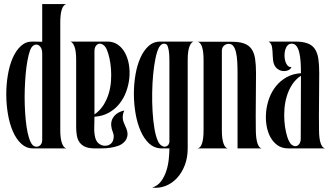

<svg xmlns="http://www.w3.org/2000/svg" viewBox="-20 -721 1609 933"><path d="M137.2 -519 185.1 -518.1V-701.2H301.8Q272.9 -692.9 272.9 -610.8V-88.9Q272.9 -47.9 280.8 -25.9Q288.6 -3.9 301.8 0H139.2Q107.4 0 83.3 -22.5Q59.1 -44.9 43 -81.5Q26.9 -118.2 18.8 -165Q10.7 -211.9 10.5 -260.7Q10.3 -309.6 18.1 -356.2Q25.9 -402.8 41.7 -439.2Q57.6 -475.6 81.5 -497.6Q105.5 -519.5 137.2 -519ZM147.9 -9.8Q162.1 -4.9 173.6 -13.7Q185.1 -22.5 185.1 -41V-460.9Q185.1 -481.9 176.3 -493.2Q167.5 -504.4 156.2 -504.4Q147.9 -504.4 139.6 -497.6Q131.3 -490.7 126 -476.1Q118.7 -456.1 113.3 -426Q107.9 -396 104.7 -360.6Q101.6 -325.2 100.3 -286.6Q99.1 -248 100.3 -210.4Q101.6 -172.9 105 -138.2Q108.4 -103.5 114.3 -76.2Q120.1 -48.8 128.7 -31.2Q137.2 -13.7 147.9 -9.8Z M321.8 -519H502Q531.2 -519 552.7 -503.9Q574.2 -488.8 587.6 -463.9Q601.1 -439 606.4 -407Q611.8 -375 608.4 -341.3Q605 -307.6 593 -275.1Q581.1 -242.7 560.1 -216.6Q539.1 -190.4 508.8 -173.3Q478.5 -156.2 439 -153.8Q439 -128.9 438 -102.1Q437 -75.2 442.9 -51.8Q448.2 -31.7 461.7 -22.2Q475.1 -12.7 490.2 -12.7Q502.9 -12.7 513.4 -18.8Q523.9 -24.9 528.8 -37.1Q537.1 -59.1 527.8 -80.1Q522 -94.2 520.5 -110.1Q519 -126 524.9 -140.4Q530.8 -154.8 544.9 -166.5Q559.1 -178.2 584 -184.1Q578.1 -171.4 576.9 -160.9Q575.7 -150.4 577.1 -141.1Q578.6 -131.8 582.3 -123.3Q585.9 -114.7 589.8 -106Q601.6 -81.1 599.4 -63.5Q597.2 -45.9 585.9 -33.2Q573.7 -19.5 555.2 -12.7Q536.6 -5.9 515.9 -2.9Q495.1 0 473.9 0Q452.6 0 435.1 0Q409.2 -0.5 392.6 -8.3Q376 -16.1 366.5 -29.5Q356.9 -43 353.5 -62Q350.1 -81.1 350.1 -104V-430.2Q350.1 -471.7 342.3 -493.4Q334.5 -515.1 321.8 -519ZM439 -165Q465.8 -183.6 482.4 -209.7Q499 -235.8 508.1 -265.6Q517.1 -295.4 519.3 -326.7Q521.5 -357.9 519.3 -386.5Q517.1 -415 511.5 -439.5Q505.9 -463.9 499 -480Q492.2 -495.1 483.2 -502Q474.1 -508.8 465.3 -508.8Q454.6 -508.8 446.8 -499Q439 -489.3 439 -472.2Z M757.3 -519H920.9Q907.7 -515.1 899.9 -492.9Q892.1 -470.7 892.1 -429.2V0Q892.1 45.4 877.7 82.5Q863.3 119.6 839.4 145Q815.4 170.4 784.2 182.6Q752.9 194.8 719.2 190.4Q745.6 182.6 762 160.9Q778.3 139.2 787.6 111.3Q796.9 83.5 800 53.5Q803.2 23.4 803.2 0H759.3Q727.1 -2 703.1 -25.1Q679.2 -48.3 663.1 -85.2Q647 -122.1 638.9 -168.5Q630.9 -214.8 630.6 -263.2Q630.4 -311.5 638.2 -357.4Q646 -403.3 661.9 -439.2Q677.7 -475.1 701.7 -497.1Q725.6 -519 757.3 -519ZM746.1 -38.1Q752.9 -22.5 762.2 -15.4Q771.5 -8.3 780.3 -8.3Q788.6 -8.3 794.9 -13.9Q801.3 -19.5 803.2 -29.8V-429.2Q803.2 -484.4 791 -503.9Q783.7 -508.8 777.3 -508.8Q763.7 -508.8 752.9 -491.2Q742.7 -472.2 735.6 -437.7Q728.5 -403.3 724.4 -360.6Q720.2 -317.9 719.5 -270.5Q718.8 -223.1 721.4 -179.2Q724.1 -135.3 730.2 -98.1Q736.3 -61 746.1 -38.1Z M940.9 0Q969.2 -5.9 969.2 -88.9V-429.2Q969.2 -510.7 940.9 -518.1H1106Q1143.6 -518.1 1166.7 -509.5Q1189.9 -501 1202.6 -482.4Q1215.3 -463.9 1219.7 -435.1Q1224.1 -406.2 1224.1 -365.2Q1224.1 -294.9 1223.1 -227.1Q1222.2 -159.2 1223.1 -88.9Q1223.6 -47.4 1231 -25.1Q1238.3 -2.9 1251 0H1134.3V-368.2Q1134.3 -396.5 1132.8 -422.1Q1131.3 -447.8 1126.7 -467.3Q1122.1 -486.8 1113.3 -497.8Q1104.5 -508.8 1089.4 -507.8Q1077.1 -507.3 1067.6 -498.3Q1058.1 -489.3 1058.1 -474.1V-88.9Q1058.1 -47.4 1065.7 -25.1Q1073.2 -2.9 1085.9 0Z M1442.4 -365.2Q1442.4 -394.5 1440.7 -420.7Q1439 -446.8 1434.1 -466.6Q1429.2 -486.3 1420.2 -497.8Q1411.1 -509.3 1396 -508.8Q1384.3 -508.3 1376.7 -499.5Q1369.1 -490.7 1365.7 -477.5Q1362.3 -464.4 1362.5 -449.7Q1362.8 -435.1 1366.7 -422.4Q1370.6 -409.7 1377.9 -401.9Q1385.3 -394 1396 -395Q1392.6 -385.7 1382.8 -380.6Q1373 -375.5 1360.8 -375.5Q1350.1 -375.5 1341.3 -378.9Q1329.6 -383.8 1322.5 -391.4Q1315.4 -398.9 1311.8 -408.4Q1308.1 -418 1306.9 -428.7Q1305.7 -439.5 1305.2 -450.2Q1304.7 -460.9 1304.2 -471.7Q1303.7 -482.4 1302 -491.9Q1300.3 -501.5 1296.1 -508.5Q1292 -515.6 1284.2 -519H1413.1Q1450.7 -519 1473.9 -510.5Q1497.1 -502 1509.8 -483.4Q1522.5 -464.8 1526.9 -436Q1531.2 -407.2 1531.2 -366.2Q1531.2 -295.4 1530.3 -227.3Q1529.3 -159.2 1530.3 -88.9Q1530.8 -7.8 1559.1 0H1379.4Q1350.1 0 1328.6 -15.1Q1307.1 -30.3 1293.7 -55.2Q1280.3 -80.1 1275.1 -112.1Q1270 -144 1273.2 -177.7Q1276.4 -211.4 1288.3 -243.9Q1300.3 -276.4 1321.3 -302.5Q1342.3 -328.6 1372.6 -345.7Q1402.8 -362.8 1442.4 -365.2ZM1382.3 -39.1Q1389.2 -23.9 1397.9 -17.3Q1406.7 -10.7 1415 -10.7Q1425.8 -10.7 1433.6 -20.5Q1441.4 -30.3 1441.4 -46.9L1442.4 -353Q1416 -335.4 1399.4 -309.6Q1382.8 -283.7 1373.8 -253.9Q1364.7 -224.1 1362.3 -192.6Q1359.9 -161.1 1362.1 -132.1Q1364.3 -103 1369.9 -78.6Q1375.5 -54.2 1382.3 -39.1Z"/></svg>

Font: 003 KoZ KJR
Style: Regular
Weight: 400
Designer: Ko Z, Min Khaing
Foundry: Your Own Font Foundry
Version: Version 2.50;March 29, 2020;